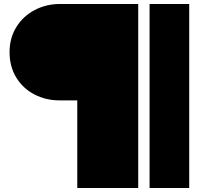

<svg xmlns="http://www.w3.org/2000/svg" viewBox="-20 -832 998 964"><path d="M368 -328H279Q210 -328 152.5 -358Q95 -388 61.5 -443Q28 -498 28 -570Q28 -641 62 -696Q96 -751 154 -781.5Q212 -812 281 -812H674V112H368ZM731 -812H930V112H731Z"/></svg>

Font: Notable
Style: Regular
Weight: 400
Designer: Multiple Designers
Foundry: Google, Inc.
Version: Version 1.100